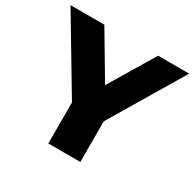

<svg xmlns="http://www.w3.org/2000/svg" viewBox="-173 -864 1039 1027"><g transform="rotate(30 346.5 -350.0)"><path d="M247.1 0V-252.9L-20 -700.2H189L354 -421.9L521 -700.2H712.9L444.8 -251V0Z"/></g></svg>

Font: Montserrat ExtraBold
Style: Regular
Weight: 800
Designer: Julieta Ulanovsky
Foundry: Julieta Ulanovsky
Version: Version 9.000